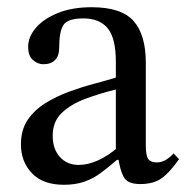

<svg xmlns="http://www.w3.org/2000/svg" viewBox="-20 -505 520 532"><path d="M157 7Q99 7 68.5 -25Q38 -57 38 -105Q38 -145 56.5 -172.5Q75 -200 105.5 -219Q136 -238 171.5 -251Q207 -264 241 -273Q275 -282 301 -290V-334Q301 -399 278.5 -426.5Q256 -454 211 -454Q168 -454 156 -436Q144 -418 144 -373Q144 -350 132.5 -338.5Q121 -327 100 -327Q85 -327 71.5 -338.5Q58 -350 58 -375Q58 -403 79.5 -428Q101 -453 140.5 -469Q180 -485 234 -485Q316 -485 350 -447Q384 -409 384 -331V-104Q384 -73 391 -64Q398 -55 414 -55Q428 -55 439.5 -62Q451 -69 461 -80L476 -64Q451 -28 428.5 -11.5Q406 5 368 5Q333 5 322.5 -15Q312 -35 307 -72L301 -84V-257Q256 -246 216 -231Q176 -216 151 -192Q126 -168 126 -129Q126 -92 146 -70Q166 -48 198 -48Q224 -48 252.5 -61Q281 -74 308 -98L316 -62H304Q281 -42 259.5 -26Q238 -10 213.5 -1.5Q189 7 157 7Z"/></svg>

Font: STIX Two Text
Style: Regular
Weight: 400
Designer: Ross Mills, John Hudson & Paul Hanslow, Tiro Typeworks Ltd; with prior portions MicroPress Inc., and Coen Hoffman.
Foundry: Tiro Typeworks Ltd
Version: Version 2.13 b171